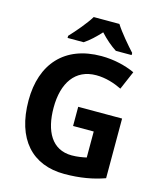

<svg xmlns="http://www.w3.org/2000/svg" viewBox="-135 -1033 957 1141"><g transform="rotate(15 343.5 -463.0)"><path d="M456 -936H298C271 -891 215 -826 180 -789V-776H279C312 -798 343 -827 376 -863C409 -827 444 -797 477 -776H574V-789C541 -825 484 -891 456 -936ZM347 -397V-279H474V-119C451 -114 419 -108 384 -108C262 -108 207 -210 207 -355C207 -507 274 -606 403 -606C461 -606 516 -588 561 -566L610 -680C554 -706 480 -724 403 -724C177 -724 52 -582 52 -358C52 -120 172 10 370 10C467 10 547 -5 617 -30V-397Z"/></g></svg>

Font: Noto Sans Display
Style: Bold
Weight: 700
Designer: Monotype Design Team
Foundry: Monotype Imaging Inc.
Version: Version 1.900